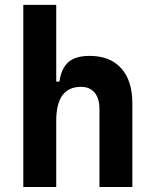

<svg xmlns="http://www.w3.org/2000/svg" viewBox="-20 -752 626 772"><path d="M379.9 0V-312.5Q379.9 -356 360.6 -379.4Q341.3 -402.8 305.7 -402.8Q206.1 -402.8 206.1 -266.6V0H73.7V-732.4H206.1V-423.8H218.8Q226.1 -476.1 254.4 -501.7Q282.7 -527.3 340.3 -527.3Q422.4 -527.3 467.3 -477.5Q512.2 -427.7 512.2 -336.9V0Z"/></svg>

Font: Cascadia Mono
Style: Bold
Weight: 700
Monospace: yes
Designer: Aaron Bell
Foundry: Saja Typeworks
Version: Version 2404.023; ttfautohint (v1.8.4)